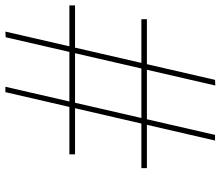

<svg xmlns="http://www.w3.org/2000/svg" viewBox="-72 -722 801 696"><g transform="rotate(-90 328.0 -374.5)"><path d="M365.5 6 540.5 -754 561 -755 386 5ZM66 -242V-262H606V-242ZM166 5 341.5 -755H361L186.5 5ZM116 -502.5V-523H656V-502.5Z"/></g></svg>

Font: Bodoni Moda 11pt ExtraBold
Style: Italic
Weight: 800
Italic angle: -13°
Version: Version 2.004